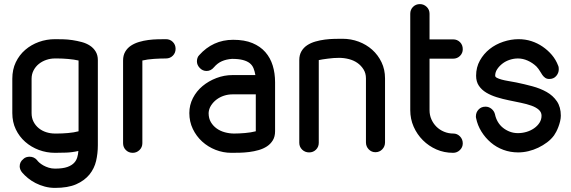

<svg xmlns="http://www.w3.org/2000/svg" viewBox="-20 -745 2783 936"><path d="M363 -105V-450Q341 -455 312.5 -457.5Q284 -460 260 -460H248Q226 -460 205.5 -453Q185 -446 169 -433Q153 -420 143.5 -401.5Q134 -383 134 -361V-194Q134 -170 143.5 -151.5Q153 -133 169 -120Q185 -107 205.5 -100.5Q226 -94 248 -94H258Q283 -94 312 -96.5Q341 -99 363 -105ZM457 -37Q457 3 448.5 39.5Q440 76 416 106Q391 136 351 153.5Q311 171 248 171Q222 171 198 164.5Q174 158 153.5 147.5Q133 137 116.5 123.5Q100 110 88 96Q82 89 79 81Q76 73 76 66Q76 44 94 30Q100 24 108 21.5Q116 19 124 19Q146 19 160 35Q164 41 172 48Q180 55 191.5 61.5Q203 68 217.5 72.5Q232 77 248 77Q286 77 308.5 69Q331 61 343 47Q352 37 356.5 22.5Q361 8 362 -9Q332 -2 301.5 -1Q271 0 248 0Q207 0 169.5 -14Q132 -28 103 -53.5Q74 -79 57 -114.5Q40 -150 40 -194V-361Q40 -406 57 -441.5Q74 -477 103 -502Q132 -527 169.5 -540.5Q207 -554 248 -554Q265 -554 287.5 -553.5Q310 -553 333 -549.5Q356 -546 378.5 -540Q401 -534 418.5 -522.5Q436 -511 446.5 -493.5Q457 -476 457 -452Z M674 -47Q674 -27 660 -13.5Q646 0 627 0Q607 0 593.5 -13.5Q580 -27 580 -47V-450Q580 -475 590.5 -493Q601 -511 618.5 -522.5Q636 -534 658 -540.5Q680 -547 703 -550Q726 -553 749 -553.5Q772 -554 789 -554Q809 -554 822.5 -540.5Q836 -527 836 -507Q836 -487 822.5 -473.5Q809 -460 789 -460Q764 -460 731.5 -458Q699 -456 674 -450Z M1225 -379Q1222 -397 1216 -412Q1210 -427 1197.5 -437Q1185 -447 1164 -452.5Q1143 -458 1111 -458Q1083 -456 1061.5 -446.5Q1040 -437 1023 -417Q1008 -399 987 -399Q968 -399 954 -413.5Q940 -428 940 -446Q940 -454 942.5 -462Q945 -470 951 -476Q984 -513 1025.5 -532Q1067 -551 1117 -551Q1172 -551 1210.5 -535Q1249 -519 1273.5 -491Q1298 -463 1309.5 -425.5Q1321 -388 1321 -344V-105Q1321 -79 1310 -61Q1299 -43 1281.5 -31.5Q1264 -20 1241.5 -13.5Q1219 -7 1195 -4Q1171 -1 1149 -0.5Q1127 0 1108 0Q1068 0 1031 -14.5Q994 -29 965.5 -55Q937 -81 920 -116.5Q903 -152 903 -194Q903 -233 920.5 -267Q938 -301 967.5 -325.5Q997 -350 1035 -364.5Q1073 -379 1113 -379ZM1227 -285H1113Q1092 -285 1072 -278.5Q1052 -272 1036 -260Q1020 -248 1009 -231Q998 -214 997 -194Q997 -168 1008 -149.5Q1019 -131 1036.5 -118.5Q1054 -106 1076.5 -100Q1099 -94 1121 -94Q1145 -94 1174.5 -96.5Q1204 -99 1227 -105Z M1534 -49Q1534 -29 1520.5 -15.5Q1507 -2 1487 -2Q1467 -2 1453 -15.5Q1439 -29 1439 -49V-452Q1439 -477 1449.5 -495Q1460 -513 1477.5 -524.5Q1495 -536 1517.5 -542.5Q1540 -549 1563.5 -552Q1587 -555 1609.5 -555.5Q1632 -556 1649 -556Q1691 -556 1728.5 -542Q1766 -528 1794.5 -502.5Q1823 -477 1840 -441.5Q1857 -406 1857 -363V-51Q1857 -31 1843.5 -17Q1830 -3 1810 -3Q1791 -3 1777.5 -17Q1764 -31 1764 -51V-363Q1764 -388 1752 -407Q1740 -426 1722 -438.5Q1704 -451 1680.5 -457Q1657 -463 1633 -463Q1620 -463 1605.5 -462Q1591 -461 1577.5 -459Q1564 -457 1552.5 -455.5Q1541 -454 1534 -452Z M1980 -678Q1980 -698 1993.5 -711.5Q2007 -725 2027 -725Q2046 -725 2060 -711.5Q2074 -698 2074 -678V-553H2189Q2209 -553 2222.5 -539.5Q2236 -526 2236 -505Q2236 -486 2222.5 -472.5Q2209 -459 2189 -459H2074V-208Q2074 -184 2083 -163.5Q2092 -143 2107.5 -127.5Q2123 -112 2144.5 -103Q2166 -94 2190 -94Q2209 -94 2222.5 -80Q2236 -66 2236 -46Q2236 -27 2222 -13.5Q2208 0 2189 0Q2145 0 2107.5 -16.5Q2070 -33 2041.5 -61.5Q2013 -90 1996.5 -127.5Q1980 -165 1980 -208Z M2701 -425Q2703 -421 2703.5 -416Q2704 -411 2704 -407Q2704 -389 2691.5 -374.5Q2679 -360 2658 -360Q2646 -360 2638 -365.5Q2630 -371 2624 -379.5Q2618 -388 2612 -398.5Q2606 -409 2595 -421Q2576 -439 2552.5 -449.5Q2529 -460 2505 -460Q2485 -460 2465 -453.5Q2445 -447 2429.5 -435Q2414 -423 2404 -408Q2394 -393 2394 -376Q2394 -370 2402.5 -365.5Q2411 -361 2425.5 -357Q2440 -353 2458.5 -350Q2477 -347 2497 -343Q2536 -335 2575 -324.5Q2614 -314 2645 -296.5Q2676 -279 2695 -251Q2714 -223 2714 -181Q2714 -168 2710.5 -153.5Q2707 -139 2702 -126Q2697 -113 2691.5 -102.5Q2686 -92 2681 -85Q2667 -66 2647 -51Q2627 -36 2604 -25Q2581 -14 2556 -8Q2531 -2 2506 -2Q2468 -2 2434 -14.5Q2400 -27 2373 -50Q2346 -73 2327 -103.5Q2308 -134 2301 -169Q2300 -171 2300 -174V-178Q2300 -197 2313 -211Q2326 -225 2347 -225Q2363 -225 2376 -214.5Q2389 -204 2393 -188Q2397 -168 2407 -151Q2417 -134 2432 -122Q2447 -110 2465.5 -103Q2484 -96 2505 -96Q2526 -96 2546.5 -102Q2567 -108 2583.5 -119.5Q2600 -131 2610 -146.5Q2620 -162 2620 -181Q2620 -198 2606.5 -210Q2593 -222 2570.5 -230Q2548 -238 2519 -244L2461 -256Q2431 -262 2402 -271Q2373 -280 2350.5 -293.5Q2328 -307 2314.5 -327Q2301 -347 2301 -376Q2301 -417 2319.5 -450Q2338 -483 2367 -506Q2396 -529 2433.5 -541.5Q2471 -554 2508 -554Q2541 -554 2570.5 -544.5Q2600 -535 2625.5 -517.5Q2651 -500 2670.5 -477Q2690 -454 2701 -425Z"/></svg>

Font: VDS
Style: Regular
Weight: 400
Designer: artmaker
Foundry: artmaker
Version: Version 1.000 2009 initial release